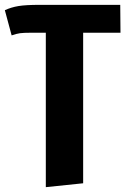

<svg xmlns="http://www.w3.org/2000/svg" viewBox="-28 -551 518 792"><path d="M315 -416V205L161 221V-416H100Q69 -416 54.5 -414Q40 -412 20 -405L-8 -509Q18 -521 48 -526Q78 -531 135 -531H468L469 -416Z"/></svg>

Font: Fira Sans Condensed
Style: Bold
Weight: 700
Width: 3
Designer: bBox Type GmbH & Carrois Corporate GbR & Edenspiekermann AG
Foundry: bBox Type GmbH & Carrois Corporate GbR & Edenspiekermann AG
Version: Version 4.301